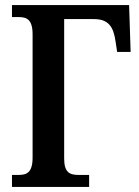

<svg xmlns="http://www.w3.org/2000/svg" viewBox="-20 -734 544 754"><path d="M27 0H330V-47H290C255 -47 232 -55 232 -111V-659H349C407 -659 426 -628 434 -570L440 -530H493L487 -714H27V-667H52C84 -667 108 -659 108 -599V-115C108 -55 84 -47 52 -47H27Z"/></svg>

Font: Noto Serif Condensed Semi
Style: Regular
Weight: 600
Width: 3
Designer: Monotype Design Team
Foundry: Monotype Imaging Inc.
Version: Version 1.002